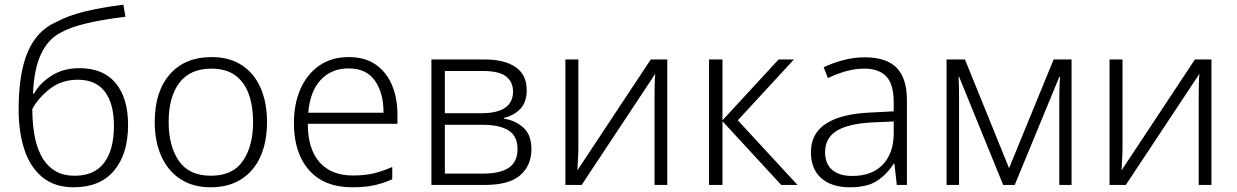

<svg xmlns="http://www.w3.org/2000/svg" viewBox="-20 -784 5245 814"><path d="M59 -320Q59 -474 98 -564.5Q137 -655 217 -690Q271 -719 342.5 -736Q414 -753 503 -764L512 -713Q420 -702 349 -685.5Q278 -669 236 -645Q184 -618 154 -555Q124 -492 120 -387H124Q149 -432 199 -463.5Q249 -495 317 -495Q418 -495 470.5 -431.5Q523 -368 523 -254Q523 -132 464 -61Q405 10 292 10Q212 10 160 -32.5Q108 -75 83.5 -149.5Q59 -224 59 -320ZM297 -39Q380 -39 421.5 -94Q463 -149 463 -250Q463 -345 424.5 -395.5Q386 -446 310 -446Q242 -446 193 -408.5Q144 -371 117 -322Q117 -268 125 -217.5Q133 -167 153 -127Q173 -87 208 -63Q243 -39 297 -39Z M1112 -267Q1112 -183 1084.5 -121Q1057 -59 1003.5 -24.5Q950 10 873 10Q799 10 746 -24Q693 -58 664.5 -120.5Q636 -183 636 -267Q636 -396 700 -469Q764 -542 877 -542Q953 -542 1005.5 -507.5Q1058 -473 1085 -411Q1112 -349 1112 -267ZM695 -267Q695 -164 738.5 -101.5Q782 -39 874 -39Q967 -39 1010 -102Q1053 -165 1053 -267Q1053 -333 1035 -384Q1017 -435 978 -464Q939 -493 876 -493Q786 -493 740.5 -433Q695 -373 695 -267Z M1459 -542Q1527 -542 1572.5 -510.5Q1618 -479 1641.5 -424Q1665 -369 1665 -298V-259H1285Q1285 -153 1334.5 -96.5Q1384 -40 1476 -40Q1525 -40 1562 -48.5Q1599 -57 1643 -76V-24Q1603 -6 1564 2Q1525 10 1474 10Q1354 10 1290 -63Q1226 -136 1226 -262Q1226 -343 1253.5 -406Q1281 -469 1333 -505.5Q1385 -542 1459 -542ZM1458 -494Q1385 -494 1339.5 -445Q1294 -396 1287 -306H1606Q1606 -390 1569.5 -442Q1533 -494 1458 -494Z M2213 -402Q2213 -351 2186 -322.5Q2159 -294 2116 -284V-281Q2167 -273 2200 -242Q2233 -211 2233 -152Q2233 -83 2186 -41.5Q2139 0 2037 0H1809V-532H2032Q2119 -532 2166 -499.5Q2213 -467 2213 -402ZM2155 -396Q2155 -437 2125.5 -460Q2096 -483 2027 -483H1866V-304H2020Q2155 -304 2155 -396ZM2174 -152Q2174 -207 2136 -231Q2098 -255 2025 -255H1866V-48H2028Q2101 -48 2137.5 -73Q2174 -98 2174 -152Z M2432 -162Q2432 -140 2430.5 -112Q2429 -84 2428 -62L2739 -532H2809V0H2755V-371Q2755 -393 2755.5 -421.5Q2756 -450 2758 -471L2446 0H2377V-532H2432Z M3281 -532H3346L3108 -274L3361 0H3292L3043 -270V0H2986V-532H3043V-274Z M3647 -541Q3737 -541 3781 -497Q3825 -453 3825 -358V0H3782L3772 -90H3769Q3740 -45 3698.5 -17.5Q3657 10 3583 10Q3506 10 3462 -28.5Q3418 -67 3418 -139Q3418 -219 3483 -260.5Q3548 -302 3672 -307L3769 -312V-349Q3769 -427 3737.5 -460Q3706 -493 3645 -493Q3604 -493 3566 -482Q3528 -471 3490 -453L3472 -499Q3510 -517 3554.5 -529Q3599 -541 3647 -541ZM3679 -265Q3577 -260 3527.5 -229.5Q3478 -199 3478 -139Q3478 -89 3508.5 -63.5Q3539 -38 3593 -38Q3676 -38 3722 -85.5Q3768 -133 3769 -217V-269Z M4523 -532V0H4471V-374Q4471 -413 4474 -458H4471L4282 0H4233L4046 -459H4044Q4045 -436 4045.5 -415.5Q4046 -395 4046 -371V0H3993V-532H4071L4258 -71L4447 -532Z M4739 -162Q4739 -140 4737.5 -112Q4736 -84 4735 -62L5046 -532H5116V0H5062V-371Q5062 -393 5062.5 -421.5Q5063 -450 5065 -471L4753 0H4684V-532H4739Z"/></svg>

Font: Noto Sans Light
Style: Regular
Weight: 300
Designer: Monotype Design Team
Foundry: Monotype Imaging Inc.
Version: Version 2.007